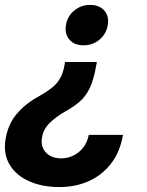

<svg xmlns="http://www.w3.org/2000/svg" viewBox="-32 -568 604 787"><path d="M365.2 -314 362.3 -299.3Q352.1 -240.2 335.2 -205.8Q318.4 -171.4 293.5 -150.4Q268.6 -129.4 233.4 -109.9Q196.3 -88.4 170.9 -63.2Q145.5 -38.1 140.1 -3.9Q135.7 21.5 144.8 40.5Q153.8 59.6 172.9 70.3Q191.9 81.1 218.3 81.1Q244.6 81.1 268.3 69.8Q292 58.6 308.8 37.1Q325.7 15.6 332 -15.1H472.2Q460 54.7 423.3 102.3Q386.7 149.9 332.3 174.3Q277.8 198.7 211.4 198.7Q141.1 198.7 87.6 175Q34.2 151.4 7.6 107.2Q-19 63 -9.3 2.9Q0.5 -58.1 35.9 -100.3Q71.3 -142.6 126 -172.4Q157.7 -190.4 179.2 -207Q200.7 -223.6 213.6 -245.6Q226.6 -267.6 232.4 -301.3L234.4 -314ZM337.4 -547.9Q375 -547.9 395.5 -524.7Q416 -501.5 409.7 -465.3Q403.8 -428.7 375.7 -405.5Q347.7 -382.3 310.1 -382.3Q272.9 -382.3 252.7 -405.5Q232.4 -428.7 238.3 -465.3Q244.1 -501.5 272.2 -524.7Q300.3 -547.9 337.4 -547.9Z"/></svg>

Font: Inter 18pt
Style: Bold Italic
Weight: 700
Italic angle: -9.3988°
Designer: Rasmus Andersson
Foundry: rsms
Version: Version 4.001;git-66647c0bb